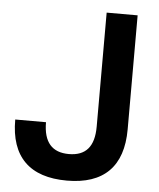

<svg xmlns="http://www.w3.org/2000/svg" viewBox="-52 -764 681 820"><g transform="rotate(5 288.0 -354.5)"><path d="M265.1 10.7C422.9 10.7 504.9 -70.3 504.9 -230V-718.8H372.1V-230C372.1 -144 335.9 -103 263.7 -103C191.9 -103 154.8 -144 154.8 -230H22.9C22.5 -69.8 105.5 10.7 265.1 10.7Z"/></g></svg>

Font: Winston SemiBold
Style: Regular
Weight: 600
Designer: Vernon Adams, Kim Jin-seong, David Berlow, Cristiano Sobral
Foundry: The Winston Project Authors
Version: Version 3.004